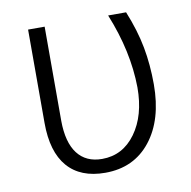

<svg xmlns="http://www.w3.org/2000/svg" viewBox="-66 -594 667 669"><g transform="rotate(-10 267.5 -259.0)"><path d="M134.3 -528.3V-194.8Q134.8 -118.7 165 -79.1Q195.3 -39.6 252 -39.6Q325.2 -39.6 370.6 -102.1Q416 -164.6 416 -263.7Q414.6 -391.6 358.9 -528.3H422.4Q450.7 -459 462.4 -396.5Q474.1 -334 474.1 -264.6Q474.1 -139.2 415 -64.7Q356 9.8 254.4 9.8Q167 9.8 121.3 -43Q75.7 -95.7 75.7 -198.2V-528.3Z"/></g></svg>

Font: Roboto Light
Style: Regular
Weight: 300
Designer: Google
Version: Version 2.134; 2016; ttfautohint (v1.6)